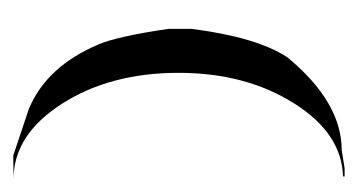

<svg xmlns="http://www.w3.org/2000/svg" viewBox="-159 -397 540 290"><g transform="rotate(-90 111.0 -252.0)"><path d="M-10.3 -3.9 -10.7 -1.5H2L29.3 -5.9Q101.6 -5.9 169.4 -87.9Q199.7 -133.8 212.4 -232.4V-267.6Q201.2 -344.2 189 -373Q155.8 -451.7 91.3 -478.5L21 -502L-14.2 -501.5Q52.2 -501.5 99.1 -428.7Q146 -355.5 146 -252.4Q146 -149.9 99.1 -76.7Q54.2 -5.9 -10.3 -3.9Z"/></g></svg>

Font: Urdu Khush Khati
Style: Regular
Weight: 400
Version: Version 001.500